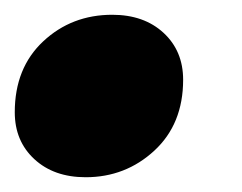

<svg xmlns="http://www.w3.org/2000/svg" viewBox="-24 -228 328 260"><path d="M92 12Q49 12 22.5 -12.5Q-4 -37 -4 -76Q-4 -136 34.5 -172Q73 -208 128 -208Q171 -208 197.5 -183.5Q224 -159 224 -120Q224 -60 185 -24Q146 12 92 12Z"/></svg>

Font: Kufam Black
Style: Italic
Weight: 900
Italic angle: -11°
Designer: Artur Schmal
Foundry: Original Type
Version: Version 1.301; ttfautohint (v1.8.3)